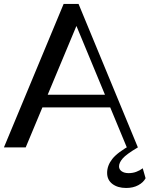

<svg xmlns="http://www.w3.org/2000/svg" viewBox="-20 -750 761 977"><path d="M0 0 303.8 -730H379.7L681.6 0H625.3L354.7 -652.2L380.6 -646L110.8 0ZM175.3 -203.5V-267.9H548.7V-203.5ZM622 206.5Q578.9 206.5 552 186.1Q525.1 165.6 525.1 129.7Q525.1 92.5 551.2 59.1Q577.2 25.6 648.6 -14.1L681.6 0Q622.1 35.2 603.9 56.8Q585.7 78.3 585.7 96.5Q585.7 112.1 599 121.5Q612.4 131 634.6 131Q655.4 131 673.4 124.3Q691.4 117.6 706.3 106.3L720.8 156.9Q709.9 178.1 683.8 192.3Q657.8 206.5 622 206.5Z"/></svg>

Font: Savate ExtraLight
Style: Regular
Weight: 200
Designer: Max Esnée
Foundry: Plomb Type
Version: Version 2.000